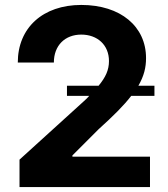

<svg xmlns="http://www.w3.org/2000/svg" viewBox="-20 -757 679 777"><path d="M59 0H587V-123H273V-128L379 -234C439 -288 482 -331 511 -369H605V-410H540C563 -450 571 -484 571 -522C571 -650 468 -737 309 -737C154 -737 52 -645 52 -504H198C198 -573 243 -617 309 -617C374 -617 421 -575 421 -510C421 -473 407 -444 379 -410H251V-369H341C335 -362 328 -355 320 -348L59 -111Z"/></svg>

Font: Wafeq
Style: Bold
Weight: 700
Designer: Rasmus Andersson & Azza Alameddine
Foundry: Google & TypeTogether
Version: Version 3.000;FEAKit 1.0